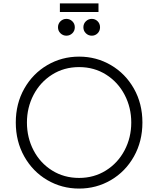

<svg xmlns="http://www.w3.org/2000/svg" viewBox="-20 -1087 921 1119"><path d="M72 -373Q72 -483 121.5 -570.5Q171 -658 255.5 -707.5Q340 -757 441 -757Q542 -757 626.5 -707.5Q711 -658 760.5 -570.5Q810 -483 810 -373Q810 -263 760.5 -175Q711 -87 626.5 -37.5Q542 12 441 12Q340 12 255.5 -37.5Q171 -87 121.5 -175Q72 -263 72 -373ZM441 -50Q528 -50 597.5 -93.5Q667 -137 706 -211Q745 -285 745 -373Q745 -460 706.5 -534Q668 -608 598.5 -652Q529 -696 441 -696Q353 -696 283.5 -652Q214 -608 175.5 -534Q137 -460 137 -373Q137 -285 175.5 -211Q214 -137 283.5 -93.5Q353 -50 441 -50ZM318 -928Q318 -949 332.5 -963Q347 -977 367 -977Q387 -977 401.5 -963Q416 -949 416 -928Q416 -907 401.5 -893Q387 -879 367 -879Q347 -879 332.5 -893Q318 -907 318 -928ZM329 -1067H554V-1017H329ZM515 -977Q535 -977 549 -963Q563 -949 563 -928Q563 -907 549 -893Q535 -879 515 -879Q495 -879 480.5 -893Q466 -907 466 -928Q466 -949 480.5 -963Q495 -977 515 -977Z"/></svg>

Font: Eudoxus Sans Light
Style: Regular
Weight: 300
Designer: Stijn de Vries
Foundry: tokotype
Version: Version 2.005